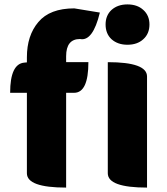

<svg xmlns="http://www.w3.org/2000/svg" viewBox="-20 -851 758 871"><path d="M280 0Q102 0 102 -65V-430H26Q26 -562 91 -567L102 -568V-591Q102 -690 154 -751Q206 -813 317 -813L433 -794Q401 -662 343 -674Q280 -674 280 -596V-569H381Q381 -430 316 -430H280V0ZM647 0Q469 0 469 -65V-569Q647 -569 647 -504V0ZM558 -648Q514 -648 486 -673Q459 -698 459 -740Q459 -781 486 -806Q514 -831 558 -831Q603 -831 630 -806Q658 -781 658 -740Q658 -698 630 -673Q603 -648 558 -648Z"/></svg>

Font: Swei Half Moon CJK SC
Style: Black
Weight: 900
Version: Version 2.071